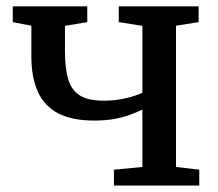

<svg xmlns="http://www.w3.org/2000/svg" viewBox="-20 -574 675 594"><path d="M332.5 0V-49L420.5 -57.5V-235Q404 -227 382.5 -219Q361 -211 333.8 -206Q306.5 -201 271.5 -201Q202.5 -201 159.8 -223.5Q117 -246 97 -290.5Q77 -335 77 -400.5V-494.5L19.5 -505.5V-554.5H250V-505.5L181 -494V-415Q181 -361 191.5 -327.5Q202 -294 227.8 -278.2Q253.5 -262.5 301 -262.5Q338.5 -262.5 370.8 -270.5Q403 -278.5 420.5 -287V-494L347.5 -505.5V-554.5H594.5V-505.5L524.5 -494.5V-57.5L596.5 -49V0Z"/></svg>

Font: Merriweather 20pt
Style: Regular
Weight: 400
Version: Version 2.100